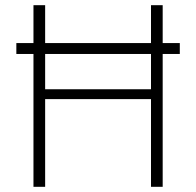

<svg xmlns="http://www.w3.org/2000/svg" viewBox="-20 -720 755 740"><path d="M43 -512V-554H673V-512ZM562 0V-700H607V0ZM109 0V-700H154V0ZM139 -338V-376H580V-338Z"/></svg>

Font: DM Sans 24pt ExtraLight
Style: Regular
Weight: 250
Designer: Colophon Foundry, Jonny Pinhorn
Foundry: Colophon Foundry
Version: Version 4.004;gftools[0.9.30]